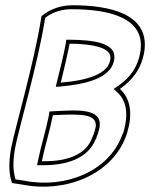

<svg xmlns="http://www.w3.org/2000/svg" viewBox="-20 -664 571 730"><path d="M22 -99C14 -53 13 -13 22 20L26 32L66 38C225 70 404 3 459 -146L464 -161C484 -229 478 -288 436 -326C479 -356 518 -399 529 -470C549 -614 392 -644 255 -644C216 -644 178 -632 149 -611L138 -603L136 -592C110 -426 34 -165 22 -99ZM37 -99C48 -163 125 -425 151 -592L152 -596L157 -600C181 -618 216 -629 252 -629C391 -629 533 -598 514 -470C504 -404 470 -366 430 -338L412 -326L425 -314C463 -280 468 -227 450 -163L444 -149C393 -12 228 54 72 23L39 18L38 14C29 -17 29 -54 37 -99ZM121 -36H136C234 -34 315 -62 344 -135L346 -137L347 -142C354 -160 357 -172 359 -182V-183C367 -253 277 -246 182 -241L168 -240L166 -226C152 -157 137 -115 124 -51ZM139 -51C152 -114 167 -156 181 -226C283 -231 350 -233 344 -182C342 -173 339 -160 332 -144V-143L331 -142C309 -77 237 -49 139 -51ZM192 -334 209 -335C221 -336 233 -338 245 -339C323 -349 411 -374 415 -445C418 -502 332 -512 247 -513H232L230 -498C221 -450 208 -400 196 -351ZM211 -350C223 -399 235 -449 245 -498C334 -497 402 -483 400 -443C397 -381 304 -357 211 -350Z"/></svg>

Font: Snowfall
Style: BlkOlObl
Weight: 900
Designer: Jasper
Foundry: Cannot Into Space Fonts
Version: Version 0.9